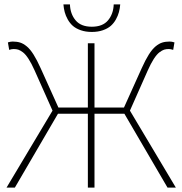

<svg xmlns="http://www.w3.org/2000/svg" viewBox="-20 -858 834 878"><path d="M9.8 0 220.2 -352.1 138.2 -536.1Q124 -567.9 110.6 -588.6Q97.2 -609.4 85 -618.7Q72.8 -627.9 63.5 -630.9Q54.2 -633.8 42 -633.8Q33.7 -633.8 22 -629.9L16.1 -664.1Q27.8 -668 38.1 -668Q57.6 -668 72.3 -663.3Q86.9 -658.7 102.5 -645.8Q118.2 -632.8 133.5 -608.4Q148.9 -584 166 -545.9L247.1 -366.2H381.8V-660.2H412.1V-366.2H546.9L627.9 -545.9Q645 -584 660.4 -608.4Q675.8 -632.8 691.4 -645.8Q707 -658.7 721.7 -663.3Q736.3 -668 755.9 -668Q766.1 -668 777.8 -664.1L772 -629.9Q760.3 -633.8 752 -633.8Q739.7 -633.8 730.5 -630.9Q721.2 -627.9 709 -618.7Q696.8 -609.4 683.3 -588.6Q669.9 -567.9 655.8 -536.1L574.2 -352.1L784.2 0H746.1L548.8 -337.9H412.1V0H381.8V-337.9H245.1L47.9 0ZM270 -837.9H299.8Q301.3 -794.4 325.7 -765.1Q350.1 -735.8 399.9 -735.8Q449.7 -735.8 474.1 -765.1Q498.5 -794.4 500 -837.9H529.8Q528.3 -819.3 523.9 -802.7Q519.5 -786.1 510 -769Q500.5 -752 486.6 -739.7Q472.7 -727.5 450.4 -719.7Q428.2 -711.9 399.9 -711.9Q371.6 -711.9 349.4 -719.7Q327.1 -727.5 313.2 -739.7Q299.3 -752 289.8 -769Q280.3 -786.1 275.9 -802.7Q271.5 -819.3 270 -837.9Z"/></svg>

Font: Source Sans 3 ExtraLight
Style: Regular
Weight: 200
Designer: Paul D. Hunt
Foundry: Adobe
Version: Version 3.052;hotconv 1.1.0;makeotfexe 2.6.0